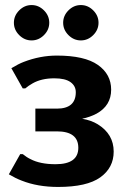

<svg xmlns="http://www.w3.org/2000/svg" viewBox="-20 -730 505 760"><path d="M154 -591Q133 -570 105 -570Q77 -570 56 -591Q35 -612 35 -640Q35 -668 56 -689Q77 -710 105 -710Q133 -710 154 -689Q175 -668 175 -640Q175 -612 154 -591ZM349 -591Q328 -570 300 -570Q272 -570 251 -591Q230 -612 230 -640Q230 -668 251 -689Q272 -710 300 -710Q328 -710 349 -689Q370 -668 370 -640Q370 -612 349 -591ZM210 10Q129 10 66 -15Q42 -24 15 -40L60 -120H70Q86 -107 101 -100Q139 -80 200 -80Q290 -80 290 -145Q290 -210 205 -210H120V-300H205Q280 -300 280 -365Q280 -390 259 -405Q238 -420 195 -420Q144 -420 109 -400Q93 -391 80 -380H70L25 -460Q53 -477 74 -485Q139 -510 205 -510Q315 -510 367.5 -473Q420 -436 420 -375Q420 -312 362 -280Q335 -266 305 -260Q341 -254 367 -238Q430 -199 430 -130Q430 -66 377 -28Q324 10 210 10Z"/></svg>

Font: Scada
Style: Bold
Weight: 700
Designer: Jovanny Lemonad
Foundry: Jovanny Lemonad
Version: Version 4.100;PS 004.100;hotconv 1.0.88;makeotf.lib2.5.64775